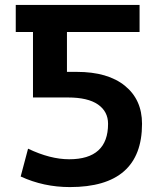

<svg xmlns="http://www.w3.org/2000/svg" viewBox="-20 -750 641 780"><path d="M419 -247Q419 -297 378 -325.5Q337 -354 256 -354H114V-620H44V-730H547V-620H252V-458H292Q418 -458 487.5 -401.5Q557 -345 557 -247Q557 10 264 10Q157 10 64 -33L94 -146Q184 -103 261 -103Q419 -103 419 -247Z"/></svg>

Font: Mplus 1p Bold
Style: Bold
Weight: 700
Version: Version 1.061